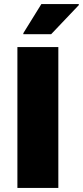

<svg xmlns="http://www.w3.org/2000/svg" viewBox="-20 -918 405 938"><path d="M65 -688H265V0H65ZM94 -756 182 -898H365V-893L230 -751H94Z"/></svg>

Font: Saira Stencil One
Style: Regular
Weight: 400
Designer: Hector Gatti with collaboration of the Omnibus-Type team
Foundry: Omnibus-Type
Version: Version 1.004